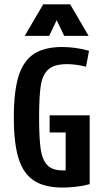

<svg xmlns="http://www.w3.org/2000/svg" viewBox="-20 -846 478 875"><path d="M265.6 8.8Q183.6 8.8 135.3 -22.5Q86.9 -53.7 64.9 -123Q43 -192.4 43 -311.5Q43 -430.7 64.9 -500Q86.9 -569.3 134.8 -600.6Q182.6 -631.8 264.6 -631.8Q292 -631.8 324.7 -627.4Q357.4 -623 385.7 -614.3L372.1 -542Q326.2 -553.7 285.2 -553.7Q227.5 -553.7 200.7 -529.8Q173.8 -505.9 166 -457Q158.2 -408.2 158.2 -311.5Q158.2 -214.8 165.5 -166Q172.9 -117.2 195.8 -93.3Q218.8 -69.3 268.6 -69.3Q271.5 -69.3 273.9 -69.3Q276.4 -69.3 279.3 -69.3V-242.2H206.1V-320.3H388.7V-6.8Q361.3 1 327.6 4.9Q293.9 8.8 265.6 8.8ZM383.8 -682.6H272.5L217.8 -796.9H258.8L204.1 -682.6H92.8L176.8 -826.2H299.8Z"/></svg>

Font: Sudo Variable
Style: Regular
Weight: 400
Monospace: yes
Designer: Jens Kutilek
Foundry: Jens Kutilek
Version: Version 0.040